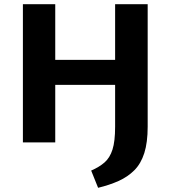

<svg xmlns="http://www.w3.org/2000/svg" viewBox="-20 -678 816 914"><path d="M89 0V-658H243V0ZM134 -274V-393H622V-274ZM528 -75V-658H683V-75Q683 0 667 50.5Q651 101 619.5 132.5Q588 164 544.5 183.5Q501 203 447 216L414 134Q453 117 478 95Q503 73 515.5 34Q528 -5 528 -75Z"/></svg>

Font: Ysabeau Infant ExtraBold
Style: Regular
Weight: 800
Designer: Christian Thalmann (Catharsis Fonts)
Version: Version 2.001;gftools[0.9.30]; featfreeze: ss01,ss02,lnum